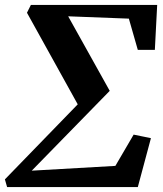

<svg xmlns="http://www.w3.org/2000/svg" viewBox="-29 -763 664 783"><path d="M81 -711 97 -743H612L602.5 -559.5H533L496.5 -687L249 -696.5L418.5 -392.5L100.5 -67L441.5 -86.5L516 -214L586.5 -199.5L533 0H0L-9 -31.5L288 -337.5Z"/></svg>

Font: Merriweather 72pt
Style: Bold Italic
Weight: 700
Italic angle: -7.8°
Version: Version 2.101